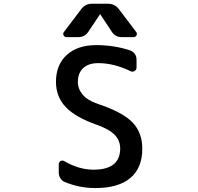

<svg xmlns="http://www.w3.org/2000/svg" viewBox="-20 -1001 1040 1010"><path d="M497.1 -668.9Q445.3 -668.9 417.5 -642.6Q389.6 -616.2 389.6 -570.3Q389.6 -533.2 415 -502.9Q440.4 -472.7 493.2 -455.1Q625 -411.1 676.8 -357.4Q728.5 -303.7 728.5 -218.8Q728.5 -117.2 665.5 -64.5Q602.5 -11.7 481.4 -11.7Q396.5 -11.7 320.3 -43.9Q305.7 -49.8 297.4 -63.5Q289.1 -77.1 289.1 -93.8V-136.7Q289.1 -148.4 298.8 -153.8Q308.6 -159.2 318.4 -153.3Q395.5 -108.4 471.7 -108.4Q611.3 -108.4 612.3 -218.8Q612.3 -260.7 584.5 -290.5Q556.6 -320.3 491.2 -343.8Q377 -383.8 325.7 -438Q274.4 -492.2 274.4 -570.3Q274.4 -660.2 331.1 -711.9Q387.7 -763.7 486.3 -763.7Q581.1 -763.7 666 -735.4Q680.7 -729.5 689.5 -716.8Q698.2 -704.1 698.2 -687.5V-644.5Q698.2 -633.8 688 -627.4Q677.7 -621.1 668 -626Q580.1 -668.9 497.1 -668.9ZM508.8 -923.8Q508.8 -925.8 506.8 -925.8Q504.9 -925.8 504.9 -923.8L445.3 -835Q426.8 -805.7 391.6 -805.7H329.1Q319.3 -805.7 314.5 -815.4Q312.5 -819.3 312.5 -823.2Q312.5 -828.1 316.4 -833L408.2 -954.1Q429.7 -981.4 463.9 -981.4H547.9Q583 -981.4 604.5 -954.1L696.3 -833Q700.2 -828.1 700.2 -823.2Q700.2 -819.3 698.2 -815.4Q693.4 -805.7 682.6 -805.7H620.1Q585.9 -805.7 567.4 -835Z"/></svg>

Font: Gen Jyuu Gothic L Monospace Medium
Style: Regular
Weight: 500
Designer: [Source Han Sans]
Ryoko NISHIZUKA  (kana & ideographs); Paul D. Hunt (Latin, Greek & Cyrillic); Wenlong ZHANG  (bopomofo
Version: Version 1.002.20150607